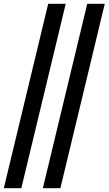

<svg xmlns="http://www.w3.org/2000/svg" viewBox="-30 -803 570 1008"><path d="M-10 185 223 -783H315L82 185ZM195 185 428 -783H520L287 185Z"/></svg>

Font: Ubuntu Sans Medium
Style: Italic
Weight: 500
Italic angle: -13.5°
Designer: Dalton Maag Ltd
Foundry: Dalton Maag Ltd
Version: Version 1.006